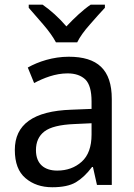

<svg xmlns="http://www.w3.org/2000/svg" viewBox="-20 -786 571 816"><path d="M272 -544.9C205.6 -544.9 143.1 -524.4 98.1 -499L125 -433.1C166 -454.6 214.8 -474.1 267.1 -474.1C299.8 -474.1 324.7 -465.3 342.8 -448.2C360.4 -430.7 369.1 -399.4 369.1 -355V-323.2L284.2 -319.8C120.1 -314.5 43 -255.9 43 -148.9C43 -94.2 58.1 -54.2 88.4 -28.8C118.7 -2.9 156.7 9.8 202.1 9.8C244.6 9.8 278.3 2.9 302.2 -11.2C326.2 -25.4 349.1 -46.9 371.1 -76.2H375L392.1 0H455.1V-365.2C455.1 -490.2 394.5 -544.9 272 -544.9ZM369.1 -213.9C369.1 -162.1 355 -123.5 327.1 -98.6C299.3 -73.7 264.6 -61 223.1 -61C169.9 -61 132.8 -87.9 132.8 -147.9C132.8 -182.1 144.5 -208.5 168.5 -227.1C192.4 -245.6 234.9 -256.3 295.9 -258.8L369.1 -262.2ZM365.2 -766.1C331.5 -743.2 296.9 -710.4 262.2 -673.8C231 -710.4 194.3 -743.2 161.1 -766.1H102.1V-752.9C119.1 -733.9 139.6 -710 163.6 -682.1C187.5 -654.3 205.6 -628.9 217.8 -606H308.1C319.3 -628.9 337.4 -654.3 362.3 -682.1C386.7 -710 407.7 -733.9 425.8 -752.9V-766.1Z"/></svg>

Font: Avrile Sans
Style: Regular
Weight: 400
Designer: Monotype Design Team, Google (font), Stefan Peev (BGR Cyrillic), Cristiano Sobral (main changes)
Foundry: The Avrile Sans Project Authors
Version: Version 3.110